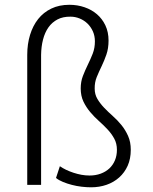

<svg xmlns="http://www.w3.org/2000/svg" viewBox="-20 -775 640 805"><path d="M152.3 0H94.2V-544.9Q94.2 -590.3 106 -628.7Q117.7 -667 139.9 -695.1Q162.1 -723.1 195.1 -739Q228 -754.9 271 -754.9Q304.7 -754.9 334.5 -744.6Q364.3 -734.4 386.5 -715.3Q408.7 -696.3 421.9 -668.5Q435.1 -640.6 435.1 -605Q435.1 -571.8 426 -545.9Q417 -520 406 -497.3Q395 -474.6 385.7 -452.1Q376.5 -429.7 377 -403.3Q377 -379.4 388.4 -360.1Q399.9 -340.8 416.7 -323.2Q433.6 -305.7 453.1 -288.3Q472.7 -271 489.3 -250.5Q505.9 -230 517.1 -204.8Q528.3 -179.7 528.3 -147Q528.3 -109.4 515.4 -80.3Q502.4 -51.3 479.7 -31Q457 -10.7 426.8 -0.2Q396.5 10.3 361.8 10.3Q342.8 10.3 322 7.8Q301.3 5.4 281.5 0.2Q261.7 -4.9 244.4 -12Q227.1 -19 214.8 -28.8L231 -78.1Q242.2 -70.3 256.8 -63.2Q271.5 -56.2 287.8 -50.8Q304.2 -45.4 321.3 -42.2Q338.4 -39.1 355.5 -39.1Q380.9 -39.1 402.1 -46.9Q423.3 -54.7 438.5 -68.8Q453.6 -83 461.9 -102.8Q470.2 -122.6 470.2 -147Q470.2 -173.3 459 -193.8Q447.8 -214.4 430.9 -232.4Q414.1 -250.5 394.5 -267.8Q375 -285.2 358.2 -305.2Q341.3 -325.2 329.8 -349.1Q318.4 -373 318.4 -404.3Q318.4 -432.6 327.6 -456.5Q336.9 -480.5 348.1 -503.4Q359.4 -526.4 368.7 -550Q377.9 -573.7 377.9 -601.6Q377.9 -624.5 369.4 -643.6Q360.8 -662.6 346.7 -676.3Q332.5 -689.9 314 -697.5Q295.4 -705.1 275.9 -705.1Q244.1 -705.6 221.2 -693.6Q198.2 -681.6 183.1 -660.2Q168 -638.7 160.4 -609.1Q152.8 -579.6 152.3 -544.9Z"/></svg>

Font: TypoPRO Roboto Mono
Style: Regular
Weight: 300
Designer: Google
Version: Version 2.000986; 2015; ttfautohint (v1.3)